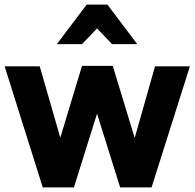

<svg xmlns="http://www.w3.org/2000/svg" viewBox="-27 -808 842 831"><path d="M-7 -521 158 3H293L393 -316L493 3H629L795 -521H644L556 -211L461 -523H328L234 -212L145 -521ZM438 -788H348L219 -617H328L393 -685L458 -617H567Z"/></svg>

Font: Geom
Style: Bold
Weight: 700
Version: Version 1.102